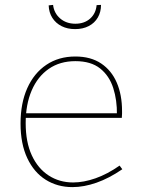

<svg xmlns="http://www.w3.org/2000/svg" viewBox="-20 -759 586 785"><path d="M276 6Q215 6 167 -24Q119 -54 91.5 -112.5Q64 -171 64 -254Q64 -337 91.5 -398.5Q119 -460 169.5 -494Q220 -528 288 -528Q351 -528 393.5 -499.5Q436 -471 457.5 -421Q479 -371 479 -305Q479 -300 479 -294Q479 -288 478 -277H73V-296H467L458 -290Q459 -349 443 -399Q427 -449 389.5 -479Q352 -509 288 -509Q225 -509 179.5 -477.5Q134 -446 109.5 -389Q85 -332 85 -256Q85 -178 110 -124Q135 -70 179 -41.5Q223 -13 279 -13Q322 -13 370.5 -30Q419 -47 469 -82L480 -67Q426 -30 374.5 -12Q323 6 276 6ZM287 -640Q256 -640 232 -652Q208 -664 194 -686Q180 -708 179 -737L197 -739Q201 -705 226 -683.5Q251 -662 288 -662Q325 -662 348.5 -683Q372 -704 375 -738L393 -739Q393 -710 380 -687.5Q367 -665 343 -652.5Q319 -640 287 -640Z"/></svg>

Font: Bitter Thin
Style: Regular
Weight: 100
Designer: Sol Matas, and Bitter project Authors
Foundry: Sol Matas
Version: Version 2.002